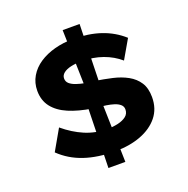

<svg xmlns="http://www.w3.org/2000/svg" viewBox="-151 -930 1135 1162"><g transform="rotate(-20 416.5 -348.5)"><path d="M425 10Q313 10 227 -19Q141 -48 78 -109L154 -242Q216 -190 283 -161.5Q350 -133 427 -133Q463 -133 495.5 -140.5Q528 -148 548.5 -164Q569 -180 569 -208Q569 -227 554.5 -239.5Q540 -252 517.5 -259Q495 -266 469 -270Q443 -274 421 -276Q399 -278 386 -280Q297 -294 235 -320.5Q173 -347 139.5 -390Q106 -433 106 -495Q106 -546 130.5 -587.5Q155 -629 198 -657.5Q241 -686 297 -701Q353 -716 415 -716Q516 -716 594 -689.5Q672 -663 732 -609L662 -488Q616 -528 554.5 -550Q493 -572 420 -572Q380 -572 349.5 -565Q319 -558 301.5 -544Q284 -530 284 -510Q284 -489 299 -476Q314 -463 338.5 -454.5Q363 -446 392 -440.5Q421 -435 451 -433Q509 -424 562 -412Q615 -400 656.5 -377Q698 -354 722 -317Q746 -280 746 -222Q746 -148 704.5 -96.5Q663 -45 590.5 -17.5Q518 10 425 10ZM351 91 362 -374 449 -341 460 91ZM474 -340 387 -373 376 -788H485Z"/></g></svg>

Font: Lexend Mega
Style: Bold
Weight: 700
Version: Version 1.007